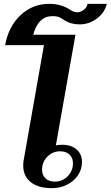

<svg xmlns="http://www.w3.org/2000/svg" viewBox="-20 -970 576 1000"><path d="M101 -107Q101 -125 103 -134L209 -735H7Q24 -832 87 -891Q150 -950 236 -950Q298 -950 344 -920Q364 -906 382 -906Q400 -906 416.5 -919Q433 -932 436 -950H536Q526 -905 485.5 -874Q445 -843 394 -843Q371 -843 351.5 -848.5Q332 -854 312 -867Q294 -879 283 -882.5Q272 -886 254 -886Q179 -886 153 -789H373L271 -213Q283 -216 304 -216Q351 -216 379 -191.5Q407 -167 407 -126Q407 -88 386 -57Q365 -26 329 -8Q293 10 250 10Q179 10 140 -21.5Q101 -53 101 -107ZM360 -120Q360 -148 342 -165Q324 -182 293 -182Q254 -182 226.5 -154Q199 -126 199 -86Q199 -58 217 -41Q235 -24 266 -24Q305 -24 332.5 -52Q360 -80 360 -120Z"/></svg>

Font: Fahkwang
Style: Bold Italic
Weight: 700
Italic angle: -10°
Designer: Suppakit Chalermlarp | Katatrad Co.,Ltd.
Foundry: Cadson Demak Co.,Ltd.
Version: Version 1.000; ttfautohint (v1.6)